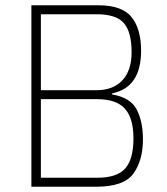

<svg xmlns="http://www.w3.org/2000/svg" viewBox="-20 -708 634 728"><path d="M99 -688H353Q443 -688 479 -643Q515 -598 515 -516Q515 -376 405 -354V-350Q475 -338 498.5 -292.5Q522 -247 522 -180Q522 -100 486 -50Q450 0 345 0H99ZM479 -510Q479 -586 450 -620Q421 -654 346 -654H135V-366H346Q409 -366 444 -403.5Q479 -441 479 -510ZM486 -183Q486 -260 453.5 -296Q421 -332 348 -332H135V-34H348Q424 -34 455 -69.5Q486 -105 486 -183Z"/></svg>

Font: Saira Semi Condensed Thin
Style: Regular
Weight: 100
Width: 4
Designer: Hector Gatti with collaboration of the Omnibus-Type team
Foundry: Omnibus-Type
Version: Version 1.001; ttfautohint (v1.8)